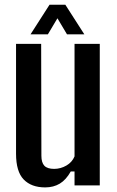

<svg xmlns="http://www.w3.org/2000/svg" viewBox="-20 -786 496 814"><path d="M171.5 8.5Q113 8.5 80.5 -25Q48 -58.5 48 -134.5V-600H154.5L155.5 -125.5Q155.5 -96.5 168.2 -83.2Q181 -70 209.5 -70Q237 -70 261.5 -84.2Q286 -98.5 296 -123V-600H403V0H296V-59H280Q260 -23.5 233.5 -7.5Q207 8.5 171.5 8.5ZM109.5 -640.5 190 -766H257L337.5 -640.5H264L223.5 -708.5L183 -640.5Z"/></svg>

Font: Big Shoulders Medium
Style: Regular
Weight: 500
Designer: Patric King
Foundry: XO Type Co
Version: Version 2.002